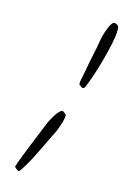

<svg xmlns="http://www.w3.org/2000/svg" viewBox="-115 -783 551 849"><g transform="rotate(15 160.5 -359.0)"><path d="M321.3 -697.3Q321.3 -675.8 313 -637.2Q304.7 -598.6 293.5 -557.6Q282.2 -516.6 269.5 -479Q256.8 -441.4 248 -422.9Q244.1 -416 238.3 -416Q235.4 -416 227.5 -421.9Q219.7 -427.7 219.7 -429.7Q219.7 -440.4 222.7 -453.6Q225.6 -466.8 227.5 -477.5Q232.4 -505.9 238.3 -534.7Q244.1 -563.5 250 -591.8Q253.9 -608.4 256.3 -625Q258.8 -641.6 262.7 -658.2Q263.7 -664.1 267.6 -675.8Q271.5 -687.5 276.4 -699.7Q281.2 -711.9 287.6 -721.2Q293.9 -730.5 300.8 -730.5Q304.7 -730.5 311.5 -726.6Q318.4 -722.7 319.3 -719.7Q321.3 -714.8 321.3 -708.5Q321.3 -702.1 321.3 -697.3ZM197.3 -280.3Q197.3 -263.7 190.9 -243.7Q184.6 -223.6 178.7 -208Q170.9 -191.4 163.1 -175.8Q155.3 -160.2 147.5 -143.6Q129.9 -106.4 109.9 -66.9Q89.8 -27.3 66.4 6.8Q63.5 11.7 57.6 11.7Q55.7 11.7 47.9 5.4Q40 -1 40 -3.9Q40 -5.9 45.9 -22Q51.8 -38.1 60.5 -61Q69.3 -84 80.1 -110.4Q90.8 -136.7 100.6 -161.1Q110.4 -185.5 118.2 -204.1Q126 -222.7 128.9 -229.5Q130.9 -234.4 136.7 -245.1Q142.6 -255.9 149.9 -267.1Q157.2 -278.3 165 -286.6Q172.9 -294.9 178.7 -294.9Q181.6 -294.9 189.5 -289.1Q197.3 -283.2 197.3 -280.3Z"/></g></svg>

Font: Calligraffitti
Style: Regular
Weight: 400
Designer: Dathan Boardman
Foundry: Open Window
Version: Version 1.002